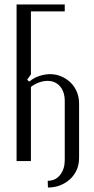

<svg xmlns="http://www.w3.org/2000/svg" viewBox="-20 -719 419 857"><path d="M118 -668V-387L101 -363L111 -355Q131 -372 156 -380Q181 -388 203 -388Q230 -388 253.5 -378Q277 -368 295 -350.5Q313 -333 323 -309Q333 -285 333 -257V-14Q333 15 322.5 39Q312 63 293 80.5Q274 98 249 108Q224 118 194 118L193 88Q228 88 248.5 61.5Q269 35 269 -4V-268Q269 -309 248 -333.5Q227 -358 192 -358Q173 -358 153 -350.5Q133 -343 118 -331V0H54V-699H269V-668Z"/></svg>

Font: Moniqa Paragraph
Style: Regular
Weight: 400
Designer: Rajesh Rajput
Foundry: Rajesh Rajput
Version: Version 1.000